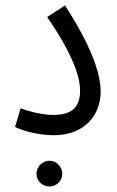

<svg xmlns="http://www.w3.org/2000/svg" viewBox="-20 -489 425 700"><path d="M35 -26C71 -8 131 4 176 4C290 4 347 -71 347 -155C347 -225 308 -329 217 -469L152 -427C264 -264 272 -189 272 -158C272 -94 237 -70 174 -70C141 -70 97 -79 55 -94ZM161 191C186 191 207 170 207 145C207 119 186 97 161 97C134 97 113 119 113 145C113 170 134 191 161 191Z"/></svg>

Font: Noto Sans Arabic UI XCn
Style: Regular
Weight: 400
Width: 2
Designer: Monotype Design Team, Nadine Chahine and Nizar Qandah
Foundry: Monotype Imaging Inc.
Version: Version 2.010